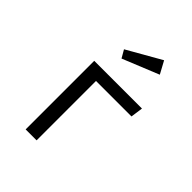

<svg xmlns="http://www.w3.org/2000/svg" viewBox="-227 -943 1069 1069"><g transform="rotate(45 307.5 -408.5)"><path d="M248.2 -467.7V0H162.1V-540H537.9L527.7 -467.7ZM233.8 -702.6 434.9 -817.4 474.9 -743.6 260.5 -656.4Z"/></g></svg>

Font: Fira Code
Style: Regular
Weight: 400
Designer: Carrois Corporate, Edenspiekermann AG, Nikita Prokopov
Foundry: Carrois Corporate, Edenspiekermann AG, Nikita Prokopov
Version: Version 5.002